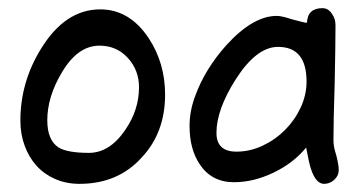

<svg xmlns="http://www.w3.org/2000/svg" viewBox="-20 -451 881 471"><path d="M175 0Q142 0 115 -12Q88 -24 69.5 -44.5Q51 -65 40.5 -93.5Q30 -122 30 -155Q30 -250 81 -332Q140 -428 226 -428Q298 -428 345 -357Q385 -296 385 -219Q385 -125 327 -64Q269 0 175 0ZM198 -76Q249 -76 287 -132Q321 -181 321 -237Q321 -279 293.5 -309Q266 -339 224 -339Q170 -339 131 -272Q96 -213 96 -156Q96 -107 124 -89Q146 -76 198 -76Z M775 0Q755 0 743 -36Q738 -51 731 -89Q700 -51 651 -27.5Q602 -4 554 -4Q499 -4 470 -48Q445 -85 445 -142Q445 -179 459 -216Q483 -282 536 -341Q601 -412 659 -412Q671 -412 695 -404Q721 -397 731 -395L733 -396Q735 -431 771 -431Q786 -431 795 -416Q803 -405 803 -389Q803 -365 802.5 -330Q802 -295 801 -247Q798 -153 798 -106Q798 -91 805 -70Q811 -46 811 -34Q811 -20 800 -10Q789 0 775 0ZM560 -79Q593 -79 624 -93.5Q655 -108 679 -132Q703 -156 717.5 -187Q732 -218 732 -251Q732 -336 662 -336Q609 -336 558 -256Q511 -182 511 -125Q511 -79 560 -79Z"/></svg>

Font: Dongol
Style: Regular
Weight: 400
Designer: Abdo Mohamed and Ibrahim Hamdi
Foundry: Protype Foundry
Version: Version 1.000;hotconv 1.0.109;makeotfexe 2.5.65596